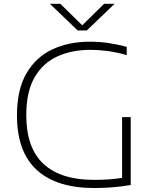

<svg xmlns="http://www.w3.org/2000/svg" viewBox="-20 -964 793 990"><path d="M466 5.5Q271 5.5 169.2 -88Q67.5 -181.5 67.5 -369Q67.5 -502 116.5 -586Q165.5 -670 250.2 -709.5Q335 -749 442 -749Q491 -749 536.8 -742.5Q582.5 -736 633.5 -722.5V-680Q575.5 -696 530.5 -701.5Q485.5 -707 445 -707Q350 -707 275.5 -673Q201 -639 158.2 -565Q115.5 -491 115.5 -370.5Q115.5 -201.5 204.2 -119Q293 -36.5 465 -36.5Q508.5 -36.5 543.8 -39.2Q579 -42 609.5 -47V-360H654V-10Q598 -1 555.5 2.2Q513 5.5 466 5.5ZM380.5 -807 237 -944.5H291L404 -833.5L517 -944.5H571L427.5 -807Z"/></svg>

Font: Encode Sans Expanded ExtraLight
Style: Regular
Weight: 200
Width: 7
Designer: Multiple Designers
Foundry: Impallari Type
Version: Version 3.000; ttfautohint (v1.8.3) -l 8 -r 50 -G 200 -x 14 